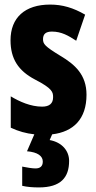

<svg xmlns="http://www.w3.org/2000/svg" viewBox="-20 -579 421 839"><path d="M282 124C282 81 252 43 197 33L208 8C301 -3 358 -59 358 -165C358 -252 308 -297 244 -335C175 -377 168 -387 168 -408C168 -431 181 -441 207 -441C249 -441 279 -423 313 -401L352 -515C300 -545 253 -559 199 -559C89 -559 26 -502 26 -403C26 -322 60 -270 132 -232C210 -192 212 -176 212 -154C212 -127 196 -113 164 -113C114 -113 65 -135 27 -158V-21C61 -5 94 4 130 8L98 82C145 86 167 103 167 127C167 148 155 157 135 157C120 157 98 153 77 149V233C99 238 122 240 150 240C245 240 282 197 282 124Z"/></svg>

Font: Noto Sans Gurmukhi UI ExtraCondensed ExtraBold
Style: Regular
Weight: 800
Width: 2
Designer: Jelle Bosma - Monotype Design Team
Foundry: Monotype Imaging Inc.
Version: Version 2.004